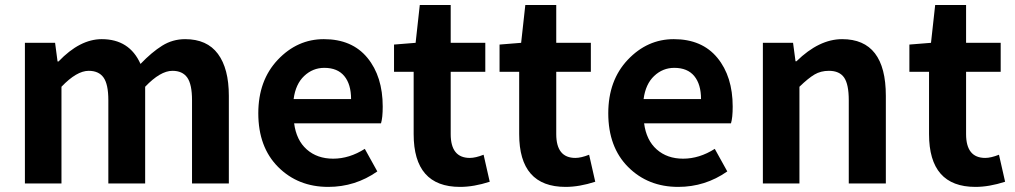

<svg xmlns="http://www.w3.org/2000/svg" viewBox="-20 -730 4037 764"><path d="M79.1 0V-559.6H199.2L209 -485.4H212.9Q297.9 -574.2 384.8 -574.2Q495.1 -574.2 539.1 -475.6Q584 -522.5 625.5 -548.3Q667 -574.2 716.8 -574.2Q803.7 -574.2 847.2 -515.6Q890.6 -457 890.6 -348.6V0H744.1V-331.1Q744.1 -394.5 725.1 -421.4Q706.1 -448.2 666 -448.2Q618.2 -448.2 557.6 -384.8V0H411.1V-331.1Q411.1 -394.5 392.1 -421.4Q373 -448.2 333 -448.2Q285.2 -448.2 224.6 -384.8V0Z M1286.1 13.7Q1166 13.7 1086.9 -65.4Q1007.8 -144.5 1007.8 -279.3Q1007.8 -410.2 1085.4 -492.2Q1163.1 -574.2 1268.6 -574.2Q1380.9 -574.2 1441.9 -500Q1502.9 -425.8 1502.9 -305.7Q1502.9 -261.7 1496.1 -239.3H1150.4Q1159.2 -171.9 1200.7 -135.3Q1242.2 -98.6 1305.7 -98.6Q1370.1 -98.6 1431.6 -137.7L1481.4 -47.9Q1393.6 13.7 1286.1 13.7ZM1148.4 -335.9H1377Q1377 -394.5 1350.1 -427.2Q1323.2 -460 1270.5 -460Q1224.6 -460 1190.4 -427.7Q1156.2 -395.5 1148.4 -335.9Z M1810.5 13.7Q1626 13.7 1626 -196.3V-444.3H1547.9V-552.7L1633.8 -559.6L1650.4 -710H1773.4V-559.6H1911.1V-444.3H1773.4V-196.3Q1773.4 -101.6 1849.6 -101.6Q1872.1 -101.6 1904.3 -114.3L1928.7 -6.8Q1865.2 13.7 1810.5 13.7Z M2230.5 13.7Q2045.9 13.7 2045.9 -196.3V-444.3H1967.8V-552.7L2053.7 -559.6L2070.3 -710H2193.4V-559.6H2331.1V-444.3H2193.4V-196.3Q2193.4 -101.6 2269.5 -101.6Q2292 -101.6 2324.2 -114.3L2348.6 -6.8Q2285.2 13.7 2230.5 13.7Z M2678.7 13.7Q2558.6 13.7 2479.5 -65.4Q2400.4 -144.5 2400.4 -279.3Q2400.4 -410.2 2478 -492.2Q2555.7 -574.2 2661.1 -574.2Q2773.4 -574.2 2834.5 -500Q2895.5 -425.8 2895.5 -305.7Q2895.5 -261.7 2888.7 -239.3H2543Q2551.8 -171.9 2593.3 -135.3Q2634.8 -98.6 2698.2 -98.6Q2762.7 -98.6 2824.2 -137.7L2874 -47.9Q2786.1 13.7 2678.7 13.7ZM2541 -335.9H2769.5Q2769.5 -394.5 2742.7 -427.2Q2715.8 -460 2663.1 -460Q2617.2 -460 2583 -427.7Q2548.8 -395.5 2541 -335.9Z M3015.6 0V-559.6H3135.7L3145.5 -486.3H3149.4Q3239.3 -574.2 3331.1 -574.2Q3504.9 -574.2 3504.9 -348.6V0H3357.4V-331.1Q3357.4 -394.5 3338.9 -421.4Q3320.3 -448.2 3278.3 -448.2Q3246.1 -448.2 3221.2 -433.6Q3196.3 -418.9 3161.1 -384.8V0Z M3861.3 13.7Q3676.8 13.7 3676.8 -196.3V-444.3H3598.6V-552.7L3684.6 -559.6L3701.2 -710H3824.2V-559.6H3961.9V-444.3H3824.2V-196.3Q3824.2 -101.6 3900.4 -101.6Q3922.9 -101.6 3955.1 -114.3L3979.5 -6.8Q3916 13.7 3861.3 13.7Z"/></svg>

Font: Gen Shin Gothic Bold
Style: Bold
Weight: 700
Designer: [Source Han Sans]
Ryoko NISHIZUKA  (kana & ideographs); Paul D. Hunt (Latin, Greek & Cyrillic); Wenlong ZHANG  (bopomofo
Version: Version 1.002.20150607